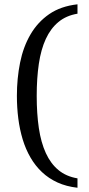

<svg xmlns="http://www.w3.org/2000/svg" viewBox="-20 -737 416 899"><path d="M342.8 142.1Q290.5 136.2 249.3 117.4Q208 98.6 176.5 68.8Q145 39.1 122.6 0.2Q100.1 -38.6 86.2 -84.5Q72.3 -130.4 65.7 -181.9Q59.1 -233.4 59.1 -288.1Q59.1 -369.6 74 -443.6Q88.9 -517.6 122.6 -575.4Q156.2 -633.3 210.2 -670.7Q264.2 -708 342.8 -716.8V-672.9Q290 -664.1 253.7 -634Q217.3 -604 194.6 -554.9Q171.9 -505.9 161.9 -438.5Q151.9 -371.1 151.9 -288.1Q151.9 -204.6 161.9 -137.2Q171.9 -69.8 194.6 -20.3Q217.3 29.3 253.7 59.3Q290 89.4 342.8 98.1Z"/></svg>

Font: Charis SIL Am
Style: Regular
Weight: 400
Foundry: SIL International
Version: Version 5.000